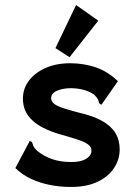

<svg xmlns="http://www.w3.org/2000/svg" viewBox="-20 -730 540 762"><path d="M262 12Q218 12 178 4Q138 -4 103.5 -20Q69 -36 41 -63L94 -163L98 -171L107 -166Q109 -159 112.5 -150.5Q116 -142 128 -131Q154 -110 187 -98.5Q220 -87 263 -87Q288 -87 305.5 -92.5Q323 -98 333 -108.5Q343 -119 343 -131Q343 -142 336.5 -150Q330 -158 317 -164.5Q304 -171 284 -177.5Q264 -184 236 -192Q185 -205 148 -224.5Q111 -244 91 -272Q71 -300 71 -339Q71 -378 94.5 -409.5Q118 -441 160.5 -460Q203 -479 259 -479Q287 -479 313.5 -474.5Q340 -470 363.5 -461.5Q387 -453 408 -439.5Q429 -426 448 -408L388 -322L382 -314L373 -321Q372 -329 368.5 -336Q365 -343 354 -354Q334 -368 310 -374Q286 -380 261 -380Q230 -380 206.5 -370Q183 -360 183 -340Q183 -328 194.5 -318.5Q206 -309 230.5 -301Q255 -293 293 -283Q350 -270 385.5 -250Q421 -230 438 -202Q455 -174 455 -137Q455 -97 432.5 -63Q410 -29 367 -8.5Q324 12 262 12ZM256 -503 200 -539 282 -710 370 -648Z"/></svg>

Font: Inconsolata ExtraBold
Style: Regular
Weight: 800
Designer: Raph Levien, Cyreal, Brenton Simpson
Foundry: Raph Levien, Cyreal, Google
Version: Version 3.001